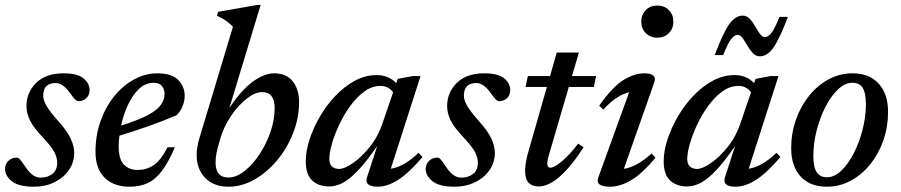

<svg xmlns="http://www.w3.org/2000/svg" viewBox="-21 -730 3574 762"><path d="M46 -104.5Q52 -104.5 59 -96.5Q66 -88.5 81.5 -65.5Q97 -42.5 111.2 -33.8Q125.5 -25 140 -25Q168.5 -25 187.2 -40Q206 -55 206 -84Q206 -105 194.2 -127.2Q182.5 -149.5 147 -187Q111.5 -224.5 97.8 -252.8Q84 -281 84 -309Q84 -362.5 122.2 -400.8Q160.5 -439 231.5 -439Q286 -439 310.2 -419.2Q334.5 -399.5 334.5 -372Q334.5 -353 322 -340.8Q309.5 -328.5 290 -328.5Q285 -328.5 278 -334.5Q271 -340.5 257 -360.5Q229 -400.5 200 -400.5Q150.5 -400.5 150.5 -349.5Q150.5 -333 163.2 -310.5Q176 -288 210.5 -249Q245.5 -210.5 259.5 -180Q273.5 -149.5 273.5 -123.5Q273.5 -86 252.8 -55.5Q232 -25 195.5 -7Q159 11 113 11Q53.5 11 26.2 -10.5Q-1 -32 -1 -59.5Q-1 -78.5 12.2 -91.5Q25.5 -104.5 46 -104.5Z M673 -145.5Q647 -85 620.8 -50.8Q594.5 -16.5 563.8 -2.8Q533 11 493 11Q430.5 11 394.2 -24.8Q358 -60.5 358 -127.5Q358 -193 378.2 -249.8Q398.5 -306.5 433.2 -349Q468 -391.5 512 -415.2Q556 -439 604 -439Q661.5 -439 686.8 -412.2Q712 -385.5 712 -350.5Q712 -328.5 702.8 -306.8Q693.5 -285 679 -272Q625 -249.5 567.8 -229.2Q510.5 -209 453 -191.5Q450 -169.5 450 -149.5Q450 -98 470.8 -76.8Q491.5 -55.5 525 -55.5Q560 -55.5 588.2 -74Q616.5 -92.5 644 -145.5ZM589.5 -401.5Q556 -401.5 530.2 -376.8Q504.5 -352 486.5 -313Q468.5 -274 459.5 -231.5Q529.5 -253.5 566.8 -273.8Q604 -294 618 -314.5Q632 -335 632 -357Q632 -377 621.2 -389.2Q610.5 -401.5 589.5 -401.5Z M903.5 -624Q889.5 -638 875.5 -648Q861.5 -658 840 -667.5L844.5 -683L1000.5 -710.5H1013.5L889.5 -302Q938.5 -374.5 983.5 -406.8Q1028.5 -439 1067 -439Q1115.5 -439 1140.8 -407.2Q1166 -375.5 1166 -325.5Q1166 -262.5 1142.5 -202.2Q1119 -142 1079 -94Q1039 -46 989 -17.5Q939 11 886 11Q827.5 11 793.5 -23.8Q759.5 -58.5 759.5 -115Q759.5 -146 770 -180.5ZM847 -158Q834.5 -115.5 834.5 -85.5Q834.5 -25.5 885.5 -25.5Q917 -25.5 949.2 -51Q981.5 -76.5 1008.8 -117.5Q1036 -158.5 1052.5 -206.5Q1069 -254.5 1069 -300.5Q1069 -364.5 1019.5 -364.5Q991 -364.5 957.5 -338Q924 -311.5 895.8 -269.8Q867.5 -228 854 -182Z M1436 -27.5 1476 -150.5Q1432.5 -87.5 1399.2 -52.8Q1366 -18 1338.8 -4Q1311.5 10 1286 10Q1243.5 10 1218 -13.8Q1192.5 -37.5 1192.5 -90.5Q1192.5 -129.5 1207.2 -175.5Q1222 -221.5 1248.2 -266.8Q1274.5 -312 1309.8 -349.2Q1345 -386.5 1386.8 -409.2Q1428.5 -432 1473.5 -432Q1521.5 -432 1551.5 -400L1557.5 -417L1616 -428H1648L1530 -60.5Q1581.5 -67.5 1640 -123.5L1656 -107Q1601.5 -43 1558.8 -16Q1516 11 1478.5 11Q1423 11 1436 -27.5ZM1286 -99Q1286 -78.5 1296.8 -69Q1307.5 -59.5 1325 -59.5Q1346 -59.5 1379.8 -82.8Q1413.5 -106 1446.2 -146.5Q1479 -187 1496.5 -239L1539 -363Q1533 -373.5 1520.2 -381.2Q1507.5 -389 1489 -389Q1455.5 -389 1425.5 -367.2Q1395.5 -345.5 1370 -310.8Q1344.5 -276 1325.8 -236.2Q1307 -196.5 1296.5 -160Q1286 -123.5 1286 -99Z M1715.5 -104.5Q1721.5 -104.5 1728.5 -96.5Q1735.5 -88.5 1751 -65.5Q1766.5 -42.5 1780.8 -33.8Q1795 -25 1809.5 -25Q1838 -25 1856.8 -40Q1875.5 -55 1875.5 -84Q1875.5 -105 1863.8 -127.2Q1852 -149.5 1816.5 -187Q1781 -224.5 1767.2 -252.8Q1753.5 -281 1753.5 -309Q1753.5 -362.5 1791.8 -400.8Q1830 -439 1901 -439Q1955.5 -439 1979.8 -419.2Q2004 -399.5 2004 -372Q2004 -353 1991.5 -340.8Q1979 -328.5 1959.5 -328.5Q1954.5 -328.5 1947.5 -334.5Q1940.5 -340.5 1926.5 -360.5Q1898.5 -400.5 1869.5 -400.5Q1820 -400.5 1820 -349.5Q1820 -333 1832.8 -310.5Q1845.5 -288 1880 -249Q1915 -210.5 1929 -180Q1943 -149.5 1943 -123.5Q1943 -86 1922.2 -55.5Q1901.5 -25 1865 -7Q1828.5 11 1782.5 11Q1723 11 1695.8 -10.5Q1668.5 -32 1668.5 -59.5Q1668.5 -78.5 1681.8 -91.5Q1695 -104.5 1715.5 -104.5Z M2161 -127Q2155 -108.5 2153 -98Q2151 -87.5 2151 -81Q2151 -64.5 2163.5 -64.5Q2178.5 -64.5 2209 -89.8Q2239.5 -115 2273.5 -160L2295 -145.5Q2247.5 -71 2202 -30.5Q2156.5 10 2116.5 10Q2092.5 10 2077.8 -3.8Q2063 -17.5 2063 -52.5Q2063 -67 2066.5 -87.8Q2070 -108.5 2078 -135L2149.5 -385H2064.5L2074 -428H2162L2188.5 -521.5H2276.5L2249 -428H2344.5L2336 -385H2236.5Z M2524 -644Q2524 -671.5 2541.8 -689.8Q2559.5 -708 2587.5 -708Q2616 -708 2633.8 -689.8Q2651.5 -671.5 2651.5 -644Q2651.5 -617 2633.8 -598.8Q2616 -580.5 2587.5 -580.5Q2559.5 -580.5 2541.8 -598.8Q2524 -617 2524 -644ZM2353.5 -25.5 2476 -364Q2425 -352 2373.5 -295L2357 -310.5Q2409.5 -385.5 2453 -412.2Q2496.5 -439 2536 -439Q2588.5 -439 2575.5 -402.5L2455 -60Q2507 -67.5 2565 -121L2580.5 -104Q2526.5 -39.5 2482.8 -14.2Q2439 11 2400.5 11Q2340 11 2353.5 -25.5Z M2856.5 -27.5 2896.5 -150.5Q2853 -87.5 2819.8 -52.8Q2786.5 -18 2759.2 -4Q2732 10 2706.5 10Q2664 10 2638.5 -13.8Q2613 -37.5 2613 -90.5Q2613 -129.5 2627.8 -175.5Q2642.5 -221.5 2668.8 -266.8Q2695 -312 2730.2 -349.2Q2765.5 -386.5 2807.2 -409.2Q2849 -432 2894 -432Q2942 -432 2972 -400L2978 -417L3036.5 -428H3068.5L2950.5 -60.5Q3002 -67.5 3060.5 -123.5L3076.5 -107Q3022 -43 2979.2 -16Q2936.5 11 2899 11Q2843.5 11 2856.5 -27.5ZM2706.5 -99Q2706.5 -78.5 2717.2 -69Q2728 -59.5 2745.5 -59.5Q2766.5 -59.5 2800.2 -82.8Q2834 -106 2866.8 -146.5Q2899.5 -187 2917 -239L2959.5 -363Q2953.5 -373.5 2940.8 -381.2Q2928 -389 2909.5 -389Q2876 -389 2846 -367.2Q2816 -345.5 2790.5 -310.8Q2765 -276 2746.2 -236.2Q2727.5 -196.5 2717 -160Q2706.5 -123.5 2706.5 -99ZM3106 -663Q3073.5 -577 3049 -541.8Q3024.5 -506.5 2994.5 -506.5Q2978.5 -506.5 2966.8 -519.2Q2955 -532 2945.2 -549Q2935.5 -566 2926.2 -578.8Q2917 -591.5 2906 -591.5Q2894.5 -591.5 2881.8 -576.2Q2869 -561 2849 -511.5H2815.5Q2848 -598 2872.5 -633Q2897 -668 2927 -668Q2943 -668 2954.8 -655.2Q2966.5 -642.5 2976 -625.5Q2985.5 -608.5 2994.8 -595.8Q3004 -583 3015 -583Q3027 -583 3039.8 -598.2Q3052.5 -613.5 3072.5 -663Z M3362.5 -439Q3429 -439 3466.2 -398.2Q3503.5 -357.5 3503.5 -286Q3503.5 -227 3485 -173.5Q3466.5 -120 3433.2 -78.5Q3400 -37 3355.8 -13Q3311.5 11 3260.5 11Q3193.5 11 3156.2 -29.8Q3119 -70.5 3119 -142Q3119 -201 3137.8 -254.5Q3156.5 -308 3189.8 -349.5Q3223 -391 3267.2 -415Q3311.5 -439 3362.5 -439ZM3261 -26.5Q3290.5 -26.5 3318 -52.8Q3345.5 -79 3367.5 -122Q3389.5 -165 3402.5 -216Q3415.5 -267 3415.5 -316.5Q3415.5 -361 3402.8 -381.2Q3390 -401.5 3362 -401.5Q3332.5 -401.5 3304.8 -375.2Q3277 -349 3255 -306Q3233 -263 3220 -212Q3207 -161 3207 -111.5Q3207 -67 3220 -46.8Q3233 -26.5 3261 -26.5Z"/></svg>

Font: Newsreader Text Medium
Style: Italic
Weight: 500
Italic angle: -17°
Designer: Hugues Gentile
Foundry: Production Type
Version: Version 1.001